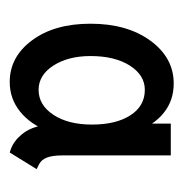

<svg xmlns="http://www.w3.org/2000/svg" viewBox="-12 -756 367 383"><g transform="rotate(90 171.5 -564.5)"><path d="M143.6 -400.4Q93.3 -400.4 60.3 -445.1Q27.3 -489.7 27.3 -561.5Q27.3 -634.8 61.3 -681.2Q95.2 -727.5 146.5 -727.5Q180.7 -727.5 205.3 -707.5Q230 -687.5 243.4 -650.9Q256.8 -614.3 256.8 -564.5Q256.8 -515.1 242.4 -478.3Q228 -441.4 202.4 -420.9Q176.8 -400.4 143.6 -400.4ZM159.2 -458Q189.5 -458 209 -487.5Q228.5 -517.1 228.5 -564.5Q228.5 -612.3 210 -641.1Q191.4 -669.9 159.2 -669.9Q129.9 -669.9 110.8 -639.9Q91.8 -609.9 91.8 -561.5Q91.8 -517.1 110.8 -487.5Q129.9 -458 159.2 -458ZM284.2 -400.4 278.3 -402.3Q261.7 -408.2 248.8 -423.6Q235.8 -439 231.4 -460L237.3 -458H217.8L228.5 -488.3V-660.2L216.8 -675.8H226.6V-721.7H290V-505.9Q290 -485.4 294.4 -474.4Q298.8 -463.4 307.6 -459L317.4 -454.1Z"/></g></svg>

Font: Reddit Sans Condensed
Style: Regular
Weight: 400
Designer: Stephen Hutchings
Foundry: Reddit
Version: Version 1.014